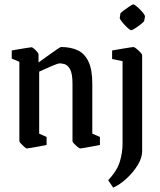

<svg xmlns="http://www.w3.org/2000/svg" viewBox="-20 -673 733 882"><path d="M103 9Q100 9 92 2Q84 -5 76.5 -13Q69 -21 69 -24V-389L34 -404V-441Q34 -441 46.5 -443.5Q59 -446 76 -448.5Q93 -451 107.5 -453.5Q122 -456 125 -456Q128 -456 136 -449.5Q144 -443 150.5 -435Q157 -427 157 -424V-386Q175 -399 198 -415.5Q221 -432 239 -444.5Q257 -457 260 -457Q305 -457 337 -442Q369 -427 386.5 -390Q404 -353 404 -288V-59L439 -44V-7Q439 -7 426.5 -4.5Q414 -2 396.5 1Q379 4 365 6.5Q351 9 348 9Q345 9 336.5 2Q328 -5 320.5 -13Q313 -21 313 -24V-288Q313 -336 301.5 -355.5Q290 -375 276 -378.5Q262 -382 255 -382Q246 -382 217.5 -369.5Q189 -357 160 -344V-59L194 -44V-7Q194 -7 181.5 -4.5Q169 -2 152 1Q135 4 120.5 6.5Q106 9 103 9ZM533 -611Q534 -614 547 -624Q560 -634 574.5 -643.5Q589 -653 592 -653Q597 -653 610.5 -641.5Q624 -630 635.5 -616Q647 -602 646 -596L642 -576Q641 -573 628 -562.5Q615 -552 601 -543Q587 -534 583 -534Q578 -534 565 -546Q552 -558 541 -572Q530 -586 530 -590ZM500 189 477 155Q518 111 530.5 69.5Q543 28 543 -13V-392L495 -402V-441Q495 -441 508.5 -443.5Q522 -446 540.5 -449Q559 -452 574.5 -454.5Q590 -457 593 -457Q597 -457 606.5 -449.5Q616 -442 624.5 -433Q633 -424 633 -419V22Q633 52 612.5 85.5Q592 119 561.5 147Q531 175 500 189Z"/></svg>

Font: Grenze Gotisch
Style: Regular
Weight: 400
Designer: Renata Polastri
Foundry: Omnibus-Type
Version: Version 1.001